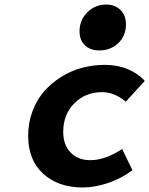

<svg xmlns="http://www.w3.org/2000/svg" viewBox="-20 -806 652 838"><path d="M413.1 -585.9Q374 -585.9 350.6 -608.4Q327.1 -630.9 327.1 -668.9Q327.1 -718.8 361.3 -752.4Q395.5 -786.1 443.8 -786.1Q482.4 -786.1 506.1 -762.2Q529.8 -738.3 529.8 -700.2Q529.8 -649.4 496.3 -617.7Q462.9 -585.9 413.1 -585.9ZM340.8 12.2Q234.4 12.2 168.7 -47.6Q103 -107.4 103 -212.9Q103 -270 121.6 -320.1Q140.1 -370.1 172.1 -406.7Q204.1 -443.4 246.3 -470Q288.6 -496.6 337.4 -509.8Q386.2 -522.9 437 -522.9Q493.2 -522.9 538.1 -503.9Q583 -484.9 611.8 -453.1L528.8 -361.8Q480.5 -403.8 425.8 -403.8Q353 -403.8 304.4 -355.2Q255.9 -306.6 255.9 -230Q255.9 -173.8 288.1 -140.4Q320.3 -106.9 374 -106.9Q439.5 -106.9 513.2 -155.8L558.1 -63Q508.8 -26.4 451.2 -7.1Q393.6 12.2 340.8 12.2Z"/></svg>

Font: Office Code Pro D Bold Italic
Style: Regular
Weight: 700
Italic angle: -9°
Designer: Nathan Rutzky & Paul D. Hunt
Foundry: Adobe Systems Incorporated
Version: Version 1.004;PS 001.004;hotconv 1.0.70;makeotf.lib2.5.58329